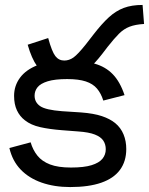

<svg xmlns="http://www.w3.org/2000/svg" viewBox="-20 -745 603 777"><path d="M234 -425Q205 -425 178.5 -436Q152 -447 130 -477.5Q108 -508 92 -564L175 -591Q190 -536 204 -518Q218 -500 240 -500Q260 -500 277.5 -512.5Q295 -525 327 -565L358 -605Q392 -649 420.5 -675Q449 -701 481 -713Q513 -725 557 -725L563 -648Q528 -646 504.5 -637Q481 -628 461.5 -608.5Q442 -589 416 -556L393 -526Q365 -490 340 -468Q315 -446 289.5 -435.5Q264 -425 234 -425ZM264 12Q200 12 148.5 -6Q97 -24 63.5 -59Q30 -94 18 -146L104 -169Q113 -138 131.5 -115Q150 -92 182.5 -79.5Q215 -67 267 -67Q320 -67 350.5 -76.5Q381 -86 394.5 -102.5Q408 -119 408 -141Q408 -161 398 -176Q388 -191 364 -200.5Q340 -210 297 -213L232 -218Q180 -222 142.5 -230.5Q105 -239 81 -258Q60 -274 48.5 -298.5Q37 -323 37 -357Q37 -398 61 -430.5Q85 -463 132.5 -481.5Q180 -500 252 -500Q318 -500 362.5 -487.5Q407 -475 436.5 -444.5Q466 -414 484 -360L398 -338Q389 -367 372.5 -386.5Q356 -406 327 -415.5Q298 -425 252 -425Q202 -425 173 -416Q144 -407 132 -392Q120 -377 120 -358Q120 -331 142.5 -315.5Q165 -300 231 -295L308 -290Q360 -286 392.5 -275Q425 -264 446 -247Q469 -228 480 -201Q491 -174 491 -142Q491 -92 465.5 -57.5Q440 -23 389.5 -5.5Q339 12 264 12Z"/></svg>

Font: telugu25
Style: Book
Weight: 400
Designer: Jelle Bosma - Monotype Design Team
Foundry: Monotype Imaging Inc.
Version: Version 2.003